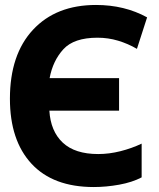

<svg xmlns="http://www.w3.org/2000/svg" viewBox="-20 -744 640 774"><path d="M358 10Q408 10 460.5 0.5Q513 -9 551 -29V-165Q511 -146 465.5 -134.5Q420 -123 376 -123Q282 -123 233 -169Q184 -215 179 -298H460V-429H180Q193 -499 235.5 -545.5Q278 -592 373 -592Q416 -592 456 -580Q496 -568 532 -547L573 -674Q482 -724 367 -724Q206 -724 113 -624Q20 -524 20 -346Q20 -178 107 -84Q194 10 358 10Z"/></svg>

Font: Noto Sans Mono Extra
Style: Regular
Weight: 800
Designer: Monotype Design Team
Foundry: Monotype Imaging Inc.
Version: Version 1.900